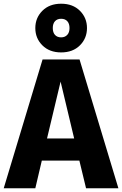

<svg xmlns="http://www.w3.org/2000/svg" viewBox="-33 -1013 657 1033"><path d="M430 0 394 -149H192L157 0H-13L196 -693H395L604 0ZM220 -268H366L293 -574ZM435 -862Q435 -807 397 -769Q359 -731 296 -731Q233 -731 195 -769Q157 -807 157 -862Q157 -917 195 -955Q233 -993 296 -993Q359 -993 397 -955Q435 -917 435 -862ZM251 -862Q251 -838 263 -825Q275 -812 296 -812Q316 -812 328.5 -825Q341 -838 341 -862Q341 -886 329 -899Q317 -912 296 -912Q275 -912 263 -899Q251 -886 251 -862Z"/></svg>

Font: Fira Sans BGR
Style: Bold
Weight: 700
Designer: bBox Type GmbH & Carrois Corporate GbR & Edenspiekermann AG
Foundry: bBox Type GmbH & Carrois Corporate GbR & Edenspiekermann AG
Version: Version 4.301